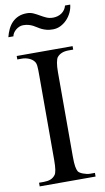

<svg xmlns="http://www.w3.org/2000/svg" viewBox="-96 -914 525 960"><g transform="rotate(-10 166.5 -434.5)"><path d="M24.9 0V-18.6H48.8Q69.3 -18.6 83.5 -24.2Q97.7 -29.8 107.4 -42.5Q119.1 -56.2 119.1 -117.7V-545.4Q119.1 -562.5 118.9 -574.5Q118.7 -586.4 117.7 -595Q116.7 -603.5 114.5 -609.4Q112.3 -615.2 108.4 -619.6Q99.1 -631.3 82.5 -637.9Q65.9 -644.5 48.8 -644.5H24.9V-662.1H308.6V-644.5H284.7Q245.6 -644.5 226.1 -620.6Q220.7 -612.3 217.3 -593.8Q213.9 -575.2 213.9 -545.4V-117.7Q213.9 -85.4 216.8 -67.9Q219.7 -50.3 225.1 -41.5Q227.5 -37.6 233.9 -33.4Q240.2 -29.3 248.8 -26.1Q257.3 -22.9 266.6 -20.8Q275.9 -18.6 284.7 -18.6H308.6V0ZM333 -868.7Q331.1 -848.6 322 -829.3Q313 -810.1 298.8 -795.2Q284.7 -780.3 266.4 -771Q248 -761.7 227.1 -761.7Q209 -761.7 195.6 -765.1Q182.1 -768.6 171.4 -773.7Q160.6 -778.8 151.6 -784.9Q142.6 -791 132.6 -796.1Q122.6 -801.3 110.6 -804.7Q98.6 -808.1 82.5 -808.1Q72.8 -808.1 63 -804Q53.2 -799.8 45.4 -793.2Q37.6 -786.6 32.2 -778.3Q26.9 -770 25.9 -761.7H0Q5.4 -783.2 14.4 -802Q23.4 -820.8 36.9 -834.5Q50.3 -848.1 68.8 -856Q87.4 -863.8 110.8 -863.8Q129.9 -863.8 144.8 -856.9Q159.7 -850.1 174.1 -841.6Q188.5 -833 203.6 -826.2Q218.8 -819.3 237.8 -819.3Q249.5 -819.3 260.7 -822.5Q272 -825.7 281.2 -832Q290.5 -838.4 297.1 -847.7Q303.7 -856.9 306.6 -868.7Z"/></g></svg>

Font: Doulos SIL APac
Style: Regular
Weight: 400
Designer: Walt Agee, Victor Gaultney, Peter Martin, Debbi Hosken, Becca Hirsbrunner
Foundry: SIL International
Version: Version 5.000